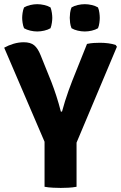

<svg xmlns="http://www.w3.org/2000/svg" viewBox="-21 -893 579 918"><path d="M192 -302.5H345V0Q326.5 3.5 305.8 4.5Q285 5.5 269.5 5.5Q255.5 5.5 233 4.5Q210.5 3.5 192 0ZM395 -683Q411 -686.5 426.5 -687.5Q442 -688.5 457 -688.5Q476.5 -688.5 496.5 -686Q516.5 -683.5 532 -678L538 -669.5L337 -192H202L-1 -665Q19.5 -676.5 44 -683.8Q68.5 -691 92.5 -691Q125 -691 142.5 -676.5Q160 -662 173 -629.5L225 -500.5Q237 -469.5 248.5 -434Q260 -398.5 270 -359.5H275.5Q282 -384 290 -409.5Q298 -435 306.8 -459.5Q315.5 -484 324 -505.5ZM384.5 -742.5Q368 -742.5 350.8 -746.5Q333.5 -750.5 321 -758Q316 -770 314.2 -784Q312.5 -798 312.5 -807.5Q312.5 -817.5 314.2 -831.5Q316 -845.5 321 -857.5Q333.5 -865 350.8 -869Q368 -873 384.5 -873Q400.5 -873 417.8 -869Q435 -865 447.5 -857.5Q452.5 -845.5 454.2 -831.5Q456 -817.5 456 -807.5Q456 -798 454.2 -784Q452.5 -770 447.5 -758Q435 -750.5 417.8 -746.5Q400.5 -742.5 384.5 -742.5ZM157 -742.5Q141 -742.5 123.8 -746.5Q106.5 -750.5 94 -758Q89 -770 87 -784Q85 -798 85 -807.5Q85 -817.5 87 -831.5Q89 -845.5 94 -857.5Q106.5 -865 123.8 -869Q141 -873 157 -873Q173 -873 190.5 -869Q208 -865 220.5 -857.5Q225 -845.5 227 -831.5Q229 -817.5 229 -807.5Q229 -798 227 -784Q225 -770 220.5 -758Q208 -750.5 190.5 -746.5Q173 -742.5 157 -742.5Z"/></svg>

Font: Signika Negative Light
Style: Bold
Weight: 700
Version: Version 2.001